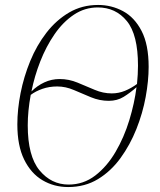

<svg xmlns="http://www.w3.org/2000/svg" viewBox="-20 -744 645 775"><path d="M255 11Q198 11 151.5 -16.5Q105 -44 77.5 -100Q50 -156 50 -242Q50 -302 63 -368Q76 -434 102 -497.5Q128 -561 167.5 -612Q207 -663 259 -693.5Q311 -724 376 -724Q430 -724 476.5 -699Q523 -674 551.5 -619Q580 -564 580 -474Q580 -418 568 -352.5Q556 -287 530.5 -223Q505 -159 466.5 -106Q428 -53 375.5 -21Q323 11 255 11ZM431 -367Q459 -367 484.5 -377.5Q510 -388 533 -405Q537 -445 537 -479Q537 -604 492 -659Q447 -714 375 -714Q322 -714 278 -684.5Q234 -655 200 -605.5Q166 -556 142.5 -496Q119 -436 107 -375Q130 -398 159 -411.5Q188 -425 221 -425Q258 -425 293 -410.5Q328 -396 362 -381.5Q396 -367 431 -367ZM257 1Q317 1 364.5 -35.5Q412 -72 446.5 -131Q481 -190 502 -259Q523 -328 531 -392Q505 -369 479 -353Q453 -337 419 -337Q382 -337 347 -351.5Q312 -366 278.5 -380.5Q245 -395 211 -395Q179 -395 151.5 -385.5Q124 -376 104 -361Q92 -296 92 -238Q92 -114 139.5 -56.5Q187 1 257 1Z"/></svg>

Font: Noto Serif Display Condensed ExtraLight
Style: Italic
Weight: 200
Width: 3
Italic angle: -12°
Designer: Monotype Design Team
Foundry: Monotype Imaging Inc.
Version: Version 2.009